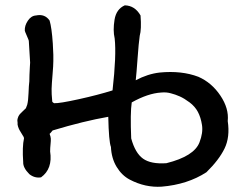

<svg xmlns="http://www.w3.org/2000/svg" viewBox="-20 -666 927 720"><path d="M134 -1Q110 3 90 -13Q66 -37 67 -58Q63 -116 70 -147L69 -152Q68 -154 62 -163.5Q56 -173 53 -178.5Q50 -184 47.5 -192Q45 -200 46 -205Q44 -214 46.5 -222.5Q49 -231 52.5 -235.5Q56 -240 65 -248.5Q74 -257 77 -260L82 -273Q86 -288 87 -317Q88 -346 90 -361Q90 -369 90.5 -385Q91 -401 92 -415.5Q93 -430 93 -431L88 -513Q88 -515 80.5 -532Q73 -549 73 -551Q72 -570 84.5 -588.5Q97 -607 115 -608Q148 -615 166 -589Q174 -562 178 -503Q181 -451 180 -437Q180 -421 177 -386Q174 -351 173.5 -333Q173 -315 176 -285Q176 -284 179 -281.5Q182 -279 183 -279Q203 -278 275.5 -294Q348 -310 402 -327Q417 -459 410 -522Q403 -552 409.5 -592Q416 -632 448 -646Q486 -645 507 -608Q511 -556 504 -532Q500 -505 496 -448.5Q492 -392 489 -365Q534 -389 579 -394Q661 -402 724 -378Q774 -356 806.5 -307.5Q839 -259 834 -212Q843 -152 822 -109Q801 -66 754 -20Q683 26 586 34Q556 36 526 29.5Q496 23 466.5 7.5Q437 -8 417.5 -40Q398 -72 396 -115Q388 -135 386 -228Q294 -212 178 -177Q177 -177 175 -174Q173 -171 170 -168Q167 -165 166 -164Q170 -154 170.5 -146.5Q171 -139 169.5 -125Q168 -111 168 -98Q178 -33 134 -1ZM472 -147Q487 -92 516.5 -71Q546 -50 604 -54Q708 -80 728 -132Q742 -168 737.5 -197Q733 -226 722 -246.5Q711 -267 691 -282Q671 -297 654 -304.5Q637 -312 621 -316Q604 -321 584 -319Q535 -316 474 -282Q468 -242 472 -147Z"/></svg>

Font: Excalifont
Style: Regular
Weight: 400
Designer: Your Own Font Foundry (Virgil); Ján Filípek / DizajnDesign (Excalifont, modifications)
Foundry: Your Own Font Foundry (Virgil); Ján Filípek / DizajnDesign (Excalifont, modifications)
Version: Version 1.000;Glyphs 3.2 (3227)